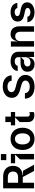

<svg xmlns="http://www.w3.org/2000/svg" viewBox="1822 -2644 832 4517"><g transform="rotate(-90 2238.5 -385.0)"><path d="M66.8 0V-727.3H339.5Q421.2 -727.3 478.7 -698.5Q536.2 -669.7 565.9 -617.2Q595.5 -564.6 595.9 -495Q595.5 -424.7 565.5 -373.2Q535.5 -321.7 477.6 -294Q419.7 -266.3 337.4 -266.3H143.5V-375.7H319.6Q391.3 -375.7 426.1 -405.7Q460.9 -435.7 461.6 -495Q460.9 -554.3 425.8 -585.8Q390.6 -617.2 318.9 -617.2H198.2V0ZM480.1 -259.9 622.2 0H475.1L311.1 -306.1L374.3 -312.5V-259.9Z M747.2 0V-332.4L861.5 -446H657V-545.5H876.4V0ZM730.8 -653.4V-780.5H872.9V-653.4Z M1230.8 10.7Q1151.6 10.7 1092.2 -24.5Q1032.7 -59.7 1000.9 -123.2Q969.1 -186.8 969.5 -270.6Q969.1 -354.4 1000.9 -418.3Q1032.7 -482.2 1092.2 -517.4Q1151.6 -552.6 1230.8 -552.6Q1309.3 -552.6 1368.4 -517.4Q1427.6 -482.2 1459.7 -418.3Q1491.8 -354.4 1492.2 -270.6Q1491.8 -186.8 1459.7 -123.2Q1427.6 -59.7 1368.4 -24.5Q1309.3 10.7 1230.8 10.7ZM1231.5 -92.3Q1273.4 -92.3 1302.6 -115.8Q1331.7 -139.2 1346.4 -179.7Q1361.2 -220.2 1361.5 -271.3Q1361.2 -322.1 1346.4 -362.7Q1331.7 -403.4 1302.6 -427.2Q1273.4 -451 1231.5 -451Q1188.6 -451 1158.6 -427.2Q1128.6 -403.4 1113.8 -362.7Q1099.1 -322.1 1099.4 -271.3Q1099.1 -220.2 1113.8 -179.7Q1128.6 -139.2 1158.4 -115.8Q1188.2 -92.3 1231.5 -92.3Z M1785.5 7.8Q1739.7 7.5 1703.3 -9.1Q1666.9 -25.6 1646.3 -59.3Q1625.7 -93 1626.4 -142.8V-338.1L1734.4 -446L1626.4 -483.7V-676.1H1755V-164.1Q1754.6 -139.2 1761.9 -125.4Q1769.2 -111.5 1782.1 -106.2Q1795.1 -100.9 1813.2 -100.9Q1824.6 -100.9 1834.9 -103Q1845.2 -105.1 1860.1 -109.4H1860.8V-5.7Q1850.5 -0.7 1830.4 3.4Q1810.4 7.5 1785.5 7.8ZM1549 -446V-545.5H1862.2V-446Z M2598 -527.7Q2594.5 -558.2 2576.7 -580.3Q2558.9 -602.3 2529.3 -614Q2499.6 -625.7 2460.9 -625.7Q2420.5 -625.7 2390.6 -613.6Q2360.8 -601.6 2345 -580.1Q2329.2 -558.6 2329.5 -531.2Q2328.8 -502.5 2346.2 -482.8Q2363.6 -463.1 2390.8 -451.2Q2418 -439.3 2453.1 -431.1L2521.3 -414.1Q2581.3 -399.5 2628.7 -374.1Q2676.1 -348.7 2705.4 -306.5Q2734.7 -264.2 2735.1 -204.5Q2734.4 -140.3 2701.3 -91.4Q2668.3 -42.6 2606.4 -15.6Q2544.4 11.4 2458.8 11.4Q2373.9 11.4 2311.3 -15.3Q2248.6 -41.9 2213.8 -92.7Q2179 -143.5 2176.8 -215.2H2306.1Q2308.6 -177.9 2328.7 -152.5Q2348.7 -127.1 2382.3 -114.3Q2415.8 -101.6 2458.1 -101.6Q2500 -101.6 2533 -114.7Q2566.1 -127.8 2584.3 -151.3Q2602.6 -174.7 2603 -205.3Q2602.6 -232.2 2586.8 -251.1Q2571 -269.9 2543 -282.5Q2514.9 -295.1 2472.3 -306.1L2389.9 -327.4Q2295.8 -351.6 2245.7 -399.3Q2195.7 -447.1 2196 -522.7Q2195.7 -585.9 2229.9 -634.6Q2264.2 -683.2 2325.5 -710.2Q2386.7 -737.2 2463.1 -737.2Q2538.7 -737.2 2597.8 -710.6Q2657 -683.9 2690.2 -636.2Q2723.4 -588.4 2725.1 -527.7Z M2987.2 11.4Q2936.8 11 2896.3 -8Q2855.8 -27 2832.9 -64.1Q2810 -101.2 2810.4 -153.4Q2810 -211.6 2838.2 -248.6Q2866.5 -285.5 2913.2 -302.2Q2959.9 -318.9 3017 -318.9H3152V-377.8Q3151.6 -400.6 3140.4 -418Q3129.3 -435.4 3107.1 -445Q3084.9 -454.5 3054 -454.5Q3022 -454.5 3000.7 -445.7Q2979.4 -436.8 2967 -421.3Q2954.5 -405.9 2948.2 -384.9H2825.3Q2833.1 -438.6 2864.3 -476.4Q2895.6 -514.2 2944.8 -533.4Q2994 -552.6 3055.4 -552.6Q3123.6 -552.6 3174.4 -531.6Q3225.1 -510.7 3252.8 -468.4Q3280.5 -426.1 3280.5 -365.1V0H3157V-134.9H3152.7Q3135.3 -57.2 3095.2 -23.1Q3055 11 2987.2 11.4ZM3026.3 -83.8Q3063.2 -83.8 3092 -98.7Q3120.7 -113.6 3136.2 -139.6Q3151.6 -165.5 3152 -196V-308.2L3079.5 -235.1H3033.4Q3005.7 -235.1 2983 -225.5Q2960.2 -215.9 2947.1 -198Q2933.9 -180 2933.9 -155.5Q2933.9 -132.5 2945.3 -116.3Q2956.7 -100.1 2977.8 -91.8Q2998.9 -83.5 3026.3 -83.8Z M3529.1 -319.6V0H3400.6V-545.5H3523.4V-399.1H3529.8Q3547.2 -479.4 3588.6 -516Q3630 -552.6 3698.2 -552.6Q3752.5 -552.6 3793.1 -528.4Q3833.8 -504.3 3856.4 -457.9Q3878.9 -411.6 3879.3 -347.3V0H3750.7V-327.4Q3750.4 -363.6 3737.4 -389.9Q3724.4 -416.2 3700.6 -430Q3676.8 -443.9 3644.2 -443.9Q3610.1 -443.9 3583.8 -429Q3557.5 -414.1 3543.1 -386.2Q3528.8 -358.3 3529.1 -319.6Z M4209.5 10.7Q4142.4 10.7 4092.2 -8.9Q4041.9 -28.4 4011.7 -65.9Q3981.5 -103.3 3974.4 -157H4102.3Q4110.1 -121.8 4137.4 -104Q4164.8 -86.3 4209.5 -86.6Q4239 -86.6 4261.9 -95.2Q4284.8 -103.7 4297.8 -118.4Q4310.7 -133.2 4311.1 -152Q4310.4 -175.1 4292.3 -190.3Q4274.1 -205.6 4237.2 -213.8L4144.2 -233.7Q4066.1 -249.6 4028.1 -288.2Q3990.1 -326.7 3990.8 -387.1Q3990.4 -436.8 4017.9 -474.4Q4045.5 -512.1 4095.7 -532.3Q4146 -552.6 4211.6 -552.6Q4274.9 -552.6 4321.4 -533.4Q4367.9 -514.2 4395.6 -478.5Q4423.3 -442.8 4431.1 -393.5H4310.4Q4302.6 -421.2 4278.2 -438.9Q4253.9 -456.7 4213.1 -456.7Q4186.4 -456.7 4164.6 -448.9Q4142.8 -441.1 4130.9 -426.7Q4119 -412.3 4119.3 -394.2Q4118.6 -370.4 4136.5 -355.3Q4154.5 -340.2 4196 -331L4289.1 -311.1Q4366.1 -294.4 4404.1 -258Q4442.1 -221.6 4442.5 -163.4Q4442.1 -112.2 4412.5 -72.8Q4382.8 -33.4 4329.9 -11.4Q4277 10.7 4209.5 10.7Z"/></g></svg>

Font: Riot Sans
Style: Regular
Weight: 400
Designer: Rasmus Andersson
Foundry: rsms
Version: Version 3.005